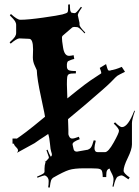

<svg xmlns="http://www.w3.org/2000/svg" viewBox="-20 -870 636 876"><path d="M112.8 -692.9 68.8 -694.8Q56.6 -694.8 28.8 -670.9L23.9 -676.8Q43 -693.8 48.3 -702.4Q53.7 -710.9 53.7 -720.2V-755.9Q53.7 -765.1 48.3 -773.7Q43 -782.2 24.9 -799.8L29.8 -806.2Q58.6 -779.8 72.8 -779.8Q107.9 -779.8 176.8 -789.6Q245.6 -799.3 265.4 -804.4Q285.2 -809.6 288.1 -814Q291 -818.4 291 -834V-849.1L298.8 -850.1Q298.8 -841.8 299.3 -836.2Q299.8 -830.6 300 -826.2Q300.3 -821.8 301.8 -819.1Q303.2 -816.4 303.7 -814.7Q304.2 -813 306.6 -812.3Q309.1 -811.5 310.1 -811.5Q314.9 -810.1 321.5 -810.1Q328.1 -810.1 349.1 -838.9L354 -835.9Q335 -809.6 335 -800.8L342.8 -765.1V-756.8Q342.8 -748 369.1 -721.2L365.7 -717.8Q340.8 -746.1 332 -746.1L319.8 -747.1Q315.9 -747.1 310.1 -745.1L268.1 -709Q262.7 -705.1 262.7 -698.2Q262.7 -691.4 263.7 -681.2Q264.6 -670.9 267.6 -654.3Q273.4 -615.2 294.9 -615.2Q302.7 -615.2 315.9 -618.2L318.8 -601.1Q308.1 -598.6 301.5 -595.7Q294.9 -592.8 291.5 -591.3Q288.1 -589.8 286.6 -584.2Q285.2 -578.6 285.2 -577.1V-566.9Q285.2 -555.2 292.5 -550.5Q299.8 -545.9 326.2 -545.9V-535.2Q301.3 -535.2 294.7 -531.7Q288.1 -528.3 286.6 -518.1Q285.2 -507.8 285.2 -484.9L292 -277.8V-257.8Q292 -254.4 296.4 -246.1Q300.8 -237.8 309.6 -237.8Q318.4 -237.8 339.8 -246.1L343.8 -234.9Q311 -223.1 311 -211.9Q311 -208 312 -206.1L315.9 -189Q318.8 -178.2 331.1 -178.2L380.9 -187Q390.1 -190.4 395.5 -198Q400.9 -205.6 407.7 -230L417 -228Q411.1 -204.1 411.1 -194.8Q411.1 -175.8 425.8 -175.8H459Q474.1 -175.8 498.5 -219.5Q522.9 -263.2 522.9 -273.4Q522.9 -283.7 499 -306.2L504.9 -312Q526.9 -290 536.1 -290Q564 -290 592.8 -365.2L595.7 -363.8Q582 -324.7 582 -308.1V-210.9Q582 -188.5 563 -149.7Q543.9 -110.8 543.9 -90.8Q543.9 -79.6 571.8 -60.1L565.9 -51.8Q541.5 -69.8 534.7 -69.8Q527.8 -69.8 517.1 -64Q506.3 -56.6 498 -18.1L493.2 -19Q498 -40.5 498 -52Q498 -63.5 489.7 -78.9Q481.4 -94.2 480 -101.1Q471.7 -98.6 468.3 -92Q464.8 -85.4 464.8 -68.8V-62H448.7Q448.2 -86.9 443.1 -93.5Q438 -100.1 422.9 -101.1Q407.7 -102.1 363.3 -102.1Q318.8 -102.1 294.7 -94.5Q270.5 -86.9 222.2 -59.1Q215.8 -54.7 212.9 -46.9Q210 -39.1 207 -14.2L199.7 -15.1Q202.1 -26.9 202.1 -44.2Q202.1 -61.5 185.1 -69.8Q178.2 -69.8 150.9 -59.1L148.9 -64Q171.9 -73.7 177.5 -77.9Q183.1 -82 183.1 -86.9V-101.1Q183.1 -115.7 188 -131.8Q188 -132.8 181.2 -137.2L189 -133.8L199.7 -145Q203.1 -147.9 203.1 -152.8Q202.1 -157.7 191.9 -185.1L196.8 -187Q204.6 -166 211.9 -154.8Q216.8 -158.7 216.8 -164.1Q216.8 -169.4 213.6 -178Q210.4 -186.5 208 -214.4Q205.6 -242.2 199.7 -259.5Q193.8 -276.9 179.7 -276.9Q172.9 -276.9 157.7 -273.9L154.8 -289.1Q176.3 -293 182.6 -297.9Q189 -302.7 189 -311V-316.9Q186 -340.8 167.5 -425.8Q148.9 -510.7 147.9 -549.8Q147.9 -550.8 138.9 -569.6Q129.9 -588.4 129.9 -607.9L130.9 -645Q130.9 -692.9 112.8 -692.9ZM482.4 -548.8Q505.9 -551.8 535.6 -564.9L550.3 -542.5Q521.5 -528.3 515.4 -524.2Q509.3 -520 488.8 -498.3Q468.3 -476.6 365.7 -389.4Q263.2 -302.2 232.4 -280.8Q201.7 -259.3 184.8 -248.5Q168 -237.8 161.6 -233.4L137.7 -216.8L57.6 -172.9Q67.9 -185.1 54.7 -197.3Q42 -210 44.4 -213.9L37.1 -214.8V-237.8Q58.1 -238.3 56.6 -237.3L74.7 -250Q112.8 -276.4 231.4 -375Q350.1 -473.6 392.1 -502.4L440.9 -534.7Q444.8 -536.1 435.1 -560.1L463.9 -577.6Q470.2 -554.2 472.7 -550.5Q475.1 -546.9 486.3 -547.9Z"/></svg>

Font: Eater
Style: Regular
Weight: 400
Version: Version 001.002